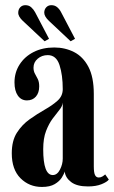

<svg xmlns="http://www.w3.org/2000/svg" viewBox="-20 -712 442 742"><path d="M142 10.5Q93 10.5 59.2 -23.2Q25.5 -57 25.5 -119.5Q25.5 -168 45.2 -199Q65 -230 94.5 -251Q124 -272 153.2 -288.5Q182.5 -305 202.5 -323Q222.5 -341 222.5 -367.5Q222.5 -422 210 -460.5Q197.5 -499 164.5 -499Q142 -499 125.8 -485.2Q109.5 -471.5 109.5 -450.5Q109.5 -437 115 -427.2Q120.5 -417.5 126 -406.5Q131.5 -395.5 131.5 -378Q131.5 -353.5 118.8 -338.8Q106 -324 84 -324Q62 -324 49 -342.5Q36 -361 36 -393.5Q36 -432 55.8 -462.8Q75.5 -493.5 110 -511Q144.5 -528.5 189.5 -528.5Q231.5 -528.5 266.2 -510.8Q301 -493 321.8 -453.5Q342.5 -414 342.5 -349V-69Q342.5 -45 347.2 -35.5Q352 -26 361.5 -26Q369.5 -26 376.2 -30.2Q383 -34.5 386.5 -38L400.5 -18Q394 -9 372.5 -0.2Q351 8.5 320 8.5Q277 8.5 254.8 -8.5Q232.5 -25.5 230 -49.5Q228 -40.5 219 -26Q210 -11.5 191.5 -0.5Q173 10.5 142 10.5ZM184 -35.5Q201 -35.5 211.8 -56.5Q222.5 -77.5 222.5 -99V-315.5Q221 -301 209.2 -286.8Q197.5 -272.5 183.2 -253.2Q169 -234 158 -205.8Q147 -177.5 147 -135Q147 -35.5 184 -35.5ZM253 -552.5 169.5 -631Q151 -648.5 151 -663Q151 -675.5 158.8 -683.8Q166.5 -692 178.5 -692Q192 -692 201.2 -684Q210.5 -676 216 -665L270 -562ZM152.5 -552.5 68.5 -631Q50 -648.5 50.5 -663Q50.5 -675.5 58.2 -683.8Q66 -692 78 -692Q91.5 -692 100.5 -684Q109.5 -676 115.5 -665L169.5 -562Z"/></svg>

Font: Imbue 50pt
Style: Bold
Weight: 700
Designer: Tyler Finck
Foundry: Etcetera Type Company
Version: Version 1.102; ttfautohint (v1.8.3)